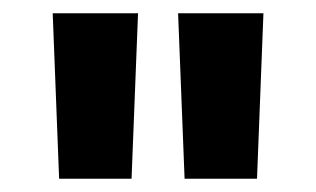

<svg xmlns="http://www.w3.org/2000/svg" viewBox="-20 -645 478 290"><path d="M69.3 -375 59.6 -625H188.5L178.7 -375ZM258.8 -375 249 -625H377.9L368.2 -375Z"/></svg>

Font: Sudo
Style: Bold
Weight: 700
Monospace: yes
Designer: Jens Kutilek
Foundry: Jens Kutilek
Version: Version 0.040